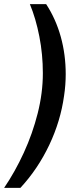

<svg xmlns="http://www.w3.org/2000/svg" viewBox="-67 -755 360 932"><path d="M-47 157Q6 79 48.5 -13.5Q91 -106 116 -205Q141 -304 141 -400Q141 -491 124 -578Q107 -665 78 -735H157Q204 -663 228 -576.5Q252 -490 252 -395Q252 -370 250 -343Q248 -316 244 -290Q227 -167 172 -51Q117 65 32 157Z"/></svg>

Font: Archivo Narrow
Style: Bold Italic
Weight: 700
Italic angle: -8°
Designer: Hector Gatti
Foundry: Omnibus-Type
Version: Version 3.002